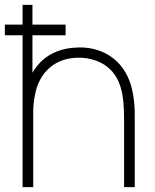

<svg xmlns="http://www.w3.org/2000/svg" viewBox="-20 -770 637 790"><path d="M434.4 -538.5C390.6 -567.7 338.5 -578.1 289.6 -574C239.6 -571.9 188.5 -554.2 151 -518.8C136.5 -504.2 124 -488.5 113.5 -470.8V-625H250V-668.8H113.5V-750H72.9V-668.8H0V-625H72.9V0H116.7V-307.3C116.7 -332.3 118.8 -356.2 124 -379.2C131.2 -420.8 150 -460.4 180.2 -487.5C209.4 -515.6 250 -530.2 291.7 -532.3C334.4 -534.4 376 -525 410.4 -503.1C481.3 -455.2 490.6 -375 490.6 -274V0H534.4V-274C536.5 -380.2 519.8 -480.2 434.4 -538.5Z"/></svg>

Font: Manrope Thin
Style: Regular
Weight: 100
Width: 4
Designer: Michael Sharanda
Foundry: Michael Sharanda
Version: Version 2.000;PS 002.000;hotconv 1.0.88;makeotf.lib2.5.64775